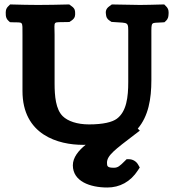

<svg xmlns="http://www.w3.org/2000/svg" viewBox="-20 -635 780 855"><path d="M602.4 110.8 594.8 97.6C587.1 84.1 571.7 74 554.1 74H543.8L536.5 81.3C513.5 104.3 505 112 487.1 112C458.5 112 456.4 105.5 456.4 90C456.4 57.3 490.3 32.5 582 -37.5L602.6 -53.2L593.5 -62.3C640.6 -117.5 654.1 -193.6 654.1 -278.6V-477.3C654.1 -543.5 651.1 -531.1 703.3 -535.3L712.4 -536L718.8 -542C729.5 -552 729.8 -562.1 730.4 -569.5C731.2 -579.5 733 -594.5 718.8 -607.7L711.2 -615.3L700.4 -615C664.5 -614 626 -613 603.1 -613C583.2 -613 532.6 -614 488.7 -615L478 -615.2L467.7 -607.7C447.9 -594.3 450.7 -579 452.2 -568.8C453.2 -561.9 454 -552.7 467.7 -543.4L476.5 -537.5L486.1 -536.8C554.7 -531.6 551.1 -540.6 551.1 -480.1V-270.1C551.1 -203.2 543.8 -138.3 500.2 -106.2C480.1 -91.4 440.4 -81 376.3 -81C323.5 -81 281.9 -95.5 259.4 -117.6C228.3 -148.1 223.1 -206.6 223.1 -263.7V-480.1C223.1 -546.5 212 -534.3 279.1 -536.8L289.1 -537.1L298.5 -543.4C315.8 -555.1 314.7 -567.6 314.6 -576.3C314.4 -584.6 315.2 -596.5 298.5 -607.7L288.2 -615.3L277.5 -615C237.5 -614 194.3 -613 149.1 -613C110.1 -613 72.3 -614 35.8 -615L25.1 -615.3L17.5 -607.7C4.2 -595.4 5.4 -582.1 5.7 -572.9C5.9 -564.8 5.7 -553.5 17.5 -542.6L24.2 -536.3L33.8 -535.8C84 -533.5 80.1 -545.3 80.1 -478.5V-229.6C80.1 -33.5 240.7 10 349.2 10C353.5 10 355.6 10 361.3 9.9C329.7 35.2 304.4 66.3 304.4 101C304.4 172.8 381.4 200 457.8 200C512.8 200 561.1 174.8 594.1 123.5Z"/></svg>

Font: Linux Libertine Mono O 
Style: Mono Bold
Weight: 400
Designer: Philipp H. Poll
Foundry: Philipp H. Poll
Version: Version 5.1.7